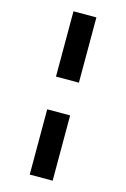

<svg xmlns="http://www.w3.org/2000/svg" viewBox="-134 -821 670 1020"><g transform="rotate(15 201.0 -311.0)"><path d="M264 -401H138V-760H264ZM264 138H138V-221H264Z"/></g></svg>

Font: IBM Plex Sans
Style: Bold
Weight: 700
Designer: Mike Abbink, Paul van der Laan, Pieter van Rosmalen
Foundry: Bold Monday
Version: Version 3.201